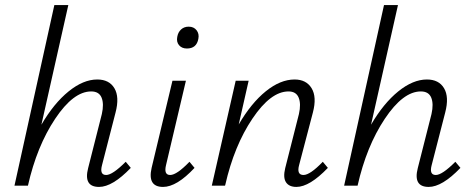

<svg xmlns="http://www.w3.org/2000/svg" viewBox="-20 -731 1860 756"><path d="M475 -94 495 -70Q423 5 370 5Q308 5 327 -69L381 -282Q390 -322 380 -346.5Q370 -371 339 -371Q269 -371 197 -263Q125 -155 90 0H37L194 -711H249L143 -240Q192 -324 250 -371Q308 -418 363 -418Q410 -418 430.5 -383.5Q451 -349 435 -288L382 -82Q371 -42 398 -42Q423 -42 475 -94Z M716 -540Q696 -540 685 -553Q674 -566 678 -586Q681 -604 693 -615Q705 -626 723 -626Q743 -626 754 -612Q765 -598 761 -578Q754 -540 716 -540ZM622 5Q560 5 577 -70L659 -413H712L634 -82Q624 -42 650 -42Q676 -42 726 -94L746 -70Q676 5 622 5Z M1251 -94 1271 -70Q1199 5 1147 5Q1118 5 1106 -13.5Q1094 -32 1103 -69L1157 -282Q1166 -322 1156 -346.5Q1146 -371 1116 -371Q1046 -371 974 -264Q902 -157 867 -3L866 0H814L908 -413H959L920 -241Q969 -325 1026.5 -371.5Q1084 -418 1140 -418Q1186 -418 1207 -383.5Q1228 -349 1212 -288L1158 -82Q1147 -42 1175 -42Q1201 -42 1251 -94Z M1773 -94 1793 -70Q1721 5 1668 5Q1606 5 1625 -69L1679 -282Q1688 -322 1678 -346.5Q1668 -371 1637 -371Q1567 -371 1495 -263Q1423 -155 1388 0H1335L1492 -711H1547L1441 -240Q1490 -324 1548 -371Q1606 -418 1661 -418Q1708 -418 1728.5 -383.5Q1749 -349 1733 -288L1680 -82Q1669 -42 1696 -42Q1721 -42 1773 -94Z"/></svg>

Font: EauTestText Semilight
Style: Italic
Weight: 300
Italic angle: -12°
Designer: Christian Thalmann (Catharsis Fonts)
Version: Version 0.001;PS 000.001;hotconv 1.0.88;makeotf.lib2.5.64775